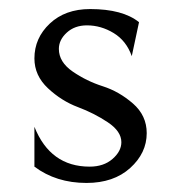

<svg xmlns="http://www.w3.org/2000/svg" viewBox="-20 -392 384 424"><path d="M171 12Q104 12 56 -24V-112Q91 -24 178 -24Q209 -24 228.5 -41Q248 -58 248 -78Q248 -102 218 -122Q188 -142 152 -155.5Q116 -169 86 -197Q56 -225 56 -263Q56 -308 90 -340Q124 -372 179 -372Q251 -372 287 -343L271 -268Q259 -302 231 -319Q203 -336 172 -336Q145 -336 127.5 -320Q110 -304 110 -284Q110 -255 140.5 -234Q171 -213 207 -201.5Q243 -190 273.5 -163.5Q304 -137 304 -98Q304 -54 267.5 -21Q231 12 171 12Z"/></svg>

Font: Bellefair
Style: Regular
Weight: 400
Designer: Nick Shinn, Liron Lavi Turkenic
Foundry: Shinntype
Version: Version 1.003;PS 001.003;hotconv 1.0.88;makeotf.lib2.5.64775